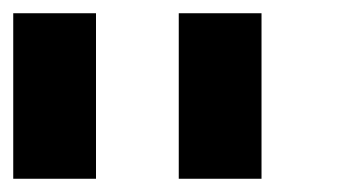

<svg xmlns="http://www.w3.org/2000/svg" viewBox="-20 -645 540 290"><path d="M375 -625V-375H250V-625ZM125 -625V-375H0V-625Z"/></svg>

Font: CraftyPE
Style: Regular
Weight: 400
Designer: Erek Butcher
Foundry: Haunted Coop
Version: Version 0.018;April 4, 2024;FontCreator 15.0.0.2962 64-bit